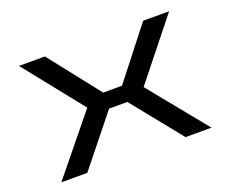

<svg xmlns="http://www.w3.org/2000/svg" viewBox="-112 -893 1324 1085"><g transform="rotate(-20 550.0 -350.0)"><path d="M87 0 369 -346.5 87 -700H243L482.5 -395.5H595.5L834 -700H990L708 -346.5L990 0H834L593 -299H483L243 0Z"/></g></svg>

Font: Trispace Expanded Medium
Style: Regular
Weight: 500
Width: 7
Designer: Tyler Finck
Foundry: Etcetera Type Company
Version: Version 1.210; ttfautohint (v1.8.3)